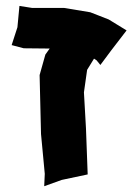

<svg xmlns="http://www.w3.org/2000/svg" viewBox="-20 -608 449 651"><path d="M45.9 -587.9 39.1 -515.6 19.5 -455.1 60.5 -444.3 148.4 -443.4 133.8 -422.9 114.3 -353.5 119.1 -153.3 131.8 -18.6 129.9 23.4 189.5 2 277.3 -16.6 271.5 -172.9 264.6 -294.9 275.4 -371.1 298.8 -409.2 307.6 -403.3 320.3 -387.7 357.4 -437.5 409.2 -504.9 348.6 -542 286.1 -566.4 197.3 -581.1H88.9Z"/></svg>

Font: MaokenAssortedSans-TC
Style: Regular
Weight: 500
Version: Version 0.83